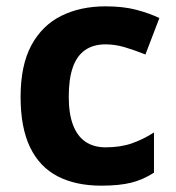

<svg xmlns="http://www.w3.org/2000/svg" viewBox="-20 -576 554 606"><path d="M300 10Q219 10 162 -19.5Q105 -49 75 -111Q45 -173 45 -270Q45 -370 79 -433Q113 -496 173.5 -526Q234 -556 313 -556Q369 -556 410.5 -545Q452 -534 483 -519L439 -404Q404 -418 373.5 -427Q343 -436 313 -436Q274 -436 248 -417.5Q222 -399 209.5 -362.5Q197 -326 197 -271Q197 -217 210.5 -181.5Q224 -146 250 -128.5Q276 -111 313 -111Q360 -111 396 -123.5Q432 -136 466 -158V-31Q432 -9 394.5 0.5Q357 10 300 10Z"/></svg>

Font: Noto Sans Sinhala
Style: Regular
Weight: 400
Designer: Jelle Bosma - Monotype Design Team
Foundry: Monotype Imaging Inc.
Version: Version 2.006